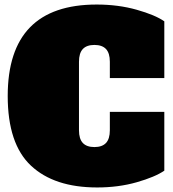

<svg xmlns="http://www.w3.org/2000/svg" viewBox="-20 -812 762 846"><path d="M14 -389Q14 -792 406 -792Q501 -792 582.5 -769Q664 -746 704 -718V-468H464V-540Q464 -578 447 -596Q430 -614 396 -614Q362 -614 345 -596Q328 -578 328 -540V-238Q328 -200 345 -182Q362 -164 396 -164Q430 -164 447 -182Q464 -200 464 -238V-319H704V-60Q663 -32 582.5 -9Q502 14 408 14Q219 14 116.5 -82Q14 -178 14 -389Z"/></svg>

Font: Alfa Slab One
Style: Regular
Weight: 400
Designer: JM Sole
Foundry: JM Sole
Version: Version 2.000